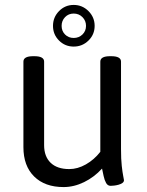

<svg xmlns="http://www.w3.org/2000/svg" viewBox="-20 -753 597 779"><path d="M431 -525Q471 -525 471 -503V-148Q471 -107 474 -80Q477 -53 480 -38.5Q483 -24 483 -22Q483 -15 476.5 -10.5Q470 -6 461 -3.5Q452 -1 443 0Q434 1 429 1Q417 1 410.5 -10.5Q404 -22 400.5 -38.5Q397 -55 394 -69Q362 -34 321 -14Q280 6 238 6Q162 6 118.5 -37Q75 -80 75 -156V-503Q75 -525 115 -525H119Q159 -525 159 -503V-164Q159 -118 185.5 -92.5Q212 -67 261 -67Q295 -67 328.5 -86Q362 -105 387 -137V-503Q387 -525 427 -525ZM279 -733Q314 -733 339 -708Q364 -683 364 -648Q364 -613 339 -588.5Q314 -564 279 -564Q244 -564 219.5 -588.5Q195 -613 195 -648Q195 -683 219.5 -708Q244 -733 279 -733ZM279 -698Q258 -698 244 -683.5Q230 -669 230 -648Q230 -627 244 -613Q258 -599 279 -599Q300 -599 314.5 -613Q329 -627 329 -648Q329 -669 314.5 -683.5Q300 -698 279 -698Z"/></svg>

Font: Asap VF Beta
Style: Regular
Weight: 400
Designer: Pablo Cosgaya
Foundry: Pablo Cosgaya
Version: Version 1.007